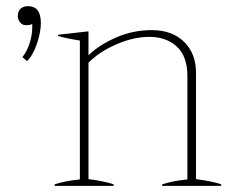

<svg xmlns="http://www.w3.org/2000/svg" viewBox="-20 -605 760 625"><path d="M113 -530Q113 -501 100.5 -463.5Q88 -426 68 -406L53 -419Q68 -438 76.5 -464.5Q85 -491 85 -517V-527Q79 -523 64 -523Q53 -523 45.5 -532Q38 -541 38 -553Q38 -569 47.5 -577Q57 -585 71 -585Q113 -585 113 -530ZM700 -5V0H508V-5Q541 -16 590 -21V-357Q590 -422 555.5 -453.5Q521 -485 466 -485Q415 -485 359.5 -461Q304 -437 268 -401V-22Q321 -15 350 -5V0H158V-5Q191 -16 240 -21V-473Q190 -481 169 -488V-492L268 -503V-425Q303 -459 358 -483Q413 -507 474 -507Q540 -507 579 -469Q618 -431 618 -368V-22Q671 -15 700 -5Z"/></svg>

Font: Trirong Thin
Style: Regular
Weight: 250
Designer: Katatrad Team
Foundry: CadsonDemak
Version: Version 1.001